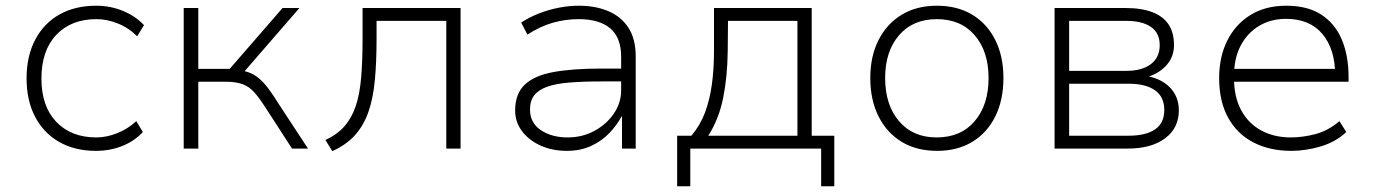

<svg xmlns="http://www.w3.org/2000/svg" viewBox="-20 -520 4813 672"><path d="M316 8Q242 8 187.5 -23Q133 -54 103 -111Q73 -168 73 -246Q73 -324 103.5 -381.5Q134 -439 188.5 -469.5Q243 -500 317 -500Q366 -500 410 -482Q454 -464 484 -432L460 -393Q430 -423 392 -438Q354 -453 318 -453Q229 -453 177 -398Q125 -343 125 -245Q125 -148 177 -93.5Q229 -39 317 -39Q353 -39 390.5 -54Q428 -69 457 -96L480 -58Q452 -27 409 -9.5Q366 8 316 8Z M623 0V-492H674V-279H784L969 -492H1028L826 -259L811 -275Q844 -272 866.5 -259.5Q889 -247 909 -223Q929 -199 953 -160L1058 0H1002L905 -150Q886 -179 869.5 -197.5Q853 -216 830 -225Q807 -234 769 -234H674V0Z M1143 9 1119 -30Q1160 -49 1185.5 -78Q1211 -107 1225 -148.5Q1239 -190 1244 -248.5Q1249 -307 1249 -386V-492H1592V0H1542V-447H1298V-385Q1298 -303 1292 -239.5Q1286 -176 1269.5 -128.5Q1253 -81 1222.5 -47Q1192 -13 1143 9Z M1964 8Q1913 8 1872 -10.5Q1831 -29 1807 -61Q1783 -93 1783 -133Q1783 -192 1817 -224Q1851 -256 1918 -268Q1985 -280 2084 -280H2166V-235H2086Q2020 -235 1972 -231Q1924 -227 1894 -216Q1864 -205 1849.5 -186Q1835 -167 1835 -137Q1835 -90 1873 -64.5Q1911 -39 1967 -39Q2018 -39 2060.5 -62Q2103 -85 2128.5 -122.5Q2154 -160 2154 -204V-322Q2154 -388 2116 -420.5Q2078 -453 2006 -453Q1959 -453 1915 -440.5Q1871 -428 1826 -399L1804 -441Q1833 -460 1866.5 -473Q1900 -486 1935.5 -493Q1971 -500 2006 -500Q2064 -500 2109 -481Q2154 -462 2179.5 -423Q2205 -384 2205 -322V0H2157V-112H2155Q2140 -83 2113.5 -55Q2087 -27 2049.5 -9.5Q2012 8 1964 8Z M2350 132V-45H2400Q2431 -82 2447.5 -126Q2464 -170 2471.5 -224Q2479 -278 2479 -343V-492H2821V-45H2900V132H2854V0H2396V132ZM2459 -45H2771V-447H2528L2527 -341Q2526 -251 2511 -177Q2496 -103 2459 -45Z M3260 8Q3188 8 3136 -23.5Q3084 -55 3055 -112.5Q3026 -170 3026 -247Q3026 -323 3055 -380Q3084 -437 3136 -468.5Q3188 -500 3259 -500Q3331 -500 3383 -468.5Q3435 -437 3463.5 -380Q3492 -323 3492 -247Q3492 -170 3463.5 -112.5Q3435 -55 3383 -23.5Q3331 8 3260 8ZM3258 -39Q3343 -39 3391.5 -96Q3440 -153 3440 -247Q3440 -340 3391.5 -396.5Q3343 -453 3259 -453Q3175 -453 3126.5 -396.5Q3078 -340 3078 -247Q3078 -153 3126.5 -96Q3175 -39 3258 -39Z M3671 0V-492H3918Q3975 -492 4013 -477.5Q4051 -463 4070 -434.5Q4089 -406 4089 -362Q4089 -323 4065 -294.5Q4041 -266 4003 -253V-252Q4034 -245 4057 -229Q4080 -213 4093 -189Q4106 -165 4106 -134Q4106 -72 4058 -36Q4010 0 3927 0ZM3722 -45H3930Q3990 -45 4022.5 -67Q4055 -89 4055 -135Q4055 -181 4022.5 -204Q3990 -227 3930 -227H3722ZM3722 -272H3922Q3977 -272 4008 -295.5Q4039 -319 4039 -362Q4039 -405 4008 -426Q3977 -447 3922 -447H3722Z M4500 8Q4424 8 4367 -21.5Q4310 -51 4278.5 -108Q4247 -165 4247 -247Q4247 -321 4275.5 -378Q4304 -435 4356.5 -467.5Q4409 -500 4482 -500Q4557 -500 4605 -468.5Q4653 -437 4676.5 -381Q4700 -325 4700 -250V-234H4280V-279H4677L4653 -257Q4653 -348 4608.5 -401Q4564 -454 4481 -454Q4428 -454 4387 -429.5Q4346 -405 4322.5 -360.5Q4299 -316 4299 -254V-247Q4299 -181 4324 -134.5Q4349 -88 4394 -63.5Q4439 -39 4498 -39Q4539 -39 4583.5 -50.5Q4628 -62 4668 -96L4692 -58Q4655 -23 4602.5 -7.5Q4550 8 4500 8Z"/></svg>

Font: Nunito Sans 7pt ExtraLight
Style: Regular
Weight: 250
Designer: Vernon Adams
Foundry: Vernon Adams
Version: Version 3.101;gftools[0.9.27]